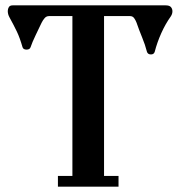

<svg xmlns="http://www.w3.org/2000/svg" viewBox="-20 -696 666 716"><path d="M135 -611Q126 -592 113 -565Q100 -538 94 -520Q91 -511 79 -511Q67 -511 64 -520Q54 -555 43 -578Q32 -601 15 -632Q9 -643 9 -655Q9 -663 13 -669.5Q17 -676 27 -676H598Q612 -676 617.5 -669.5Q623 -663 623 -654Q623 -644 617 -635Q597 -607 581.5 -572.5Q566 -538 557 -503Q554 -493 543 -493Q531 -493 528 -503Q521 -530 510 -556.5Q499 -583 489 -612Q486 -620 480.5 -628Q475 -636 465 -636H368V-40H422V0H196V-40H250V-636H163Q153 -636 146.5 -628.5Q140 -621 135 -611Z"/></svg>

Font: Triodion
Style: Regular
Weight: 400
Version: Version 1.201; ttfautohint (v1.8.4.7-5d5b)